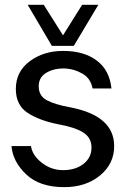

<svg xmlns="http://www.w3.org/2000/svg" viewBox="-20 -770 516 799"><path d="M95.2 -750H162.1L242.2 -623L321.8 -750H389.2L287.1 -579.1H195.8ZM247.1 8.8Q145 8.8 89.1 -44.2Q33.2 -97.2 27.8 -162.1H108.9Q114.7 -123 154.8 -92Q194.8 -61 245.8 -62Q296.9 -63 328.9 -89.1Q360.8 -115.2 360.8 -155.8Q360.8 -197.8 325 -219.5Q289.1 -241.2 222.2 -252.9Q142.1 -269 94 -301Q45.9 -333 45.9 -399.9Q45.9 -471.7 103.5 -514.9Q161.1 -558.1 243.2 -558.1Q329.1 -558.1 382.6 -518.1Q436 -478 443.8 -401.9H365.2Q357.4 -443.8 323.2 -463.4Q289.1 -482.9 252.9 -484.9Q207 -486.8 174.1 -468Q141.1 -449.2 141.1 -411.1Q141.1 -371.1 174.6 -353Q208 -335 272.9 -323.2Q455.1 -288.1 455.1 -162.1Q455.1 -87.9 396 -39.6Q336.9 8.8 247.1 8.8Z"/></svg>

Font: Oakes Grotesk
Style: Regular
Weight: 400
Designer: Samuel Oakes
Foundry: Samuel Oakes
Version: Version 1.0 | wf-rip DC20170320